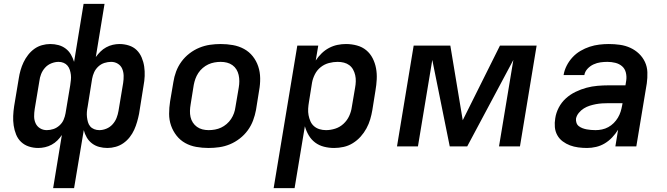

<svg xmlns="http://www.w3.org/2000/svg" viewBox="-20 -755 3440 990"><path d="M254 215 299 -59Q289 -44 276 -31Q263 -18 246.5 -9Q230 0 212 4Q194 8 177 8Q152 8 129 0.5Q106 -7 89 -23Q72 -39 63 -61.5Q54 -84 50.5 -108Q47 -132 48 -157Q49 -182 53 -208L77 -352Q80 -372 86 -393Q92 -414 101.5 -434Q111 -454 125 -472Q139 -490 157 -503Q175 -516 196.5 -522Q218 -528 239 -528Q261 -528 281.5 -522.5Q302 -517 318.5 -504.5Q335 -492 345.5 -474Q356 -456 362 -436L411 -735H519L474 -461Q485 -476 498 -489Q511 -502 527.5 -511Q544 -520 561.5 -524Q579 -528 596 -528Q621 -528 644.5 -520.5Q668 -513 684.5 -497Q701 -481 710.5 -458.5Q720 -436 723.5 -412Q727 -388 726 -363Q725 -338 720 -312L697 -168Q693 -148 687 -127Q681 -106 672 -86Q663 -66 649 -48Q635 -30 616.5 -17Q598 -4 576.5 2Q555 8 534 8Q512 8 491.5 2.5Q471 -3 454.5 -15.5Q438 -28 427.5 -46Q417 -64 412 -84L362 215ZM221 -84Q238 -84 255 -89.5Q272 -95 286.5 -108Q301 -121 308 -137.5Q315 -154 318 -171L342 -315Q344 -329 345.5 -342.5Q347 -356 345.5 -369Q344 -382 340 -394.5Q336 -407 328 -416.5Q320 -426 308 -431Q296 -436 282 -436Q264 -436 245 -428.5Q226 -421 212.5 -406Q199 -391 192 -373Q185 -355 183 -337L159 -193Q156 -174 156 -155Q156 -136 163.5 -119.5Q171 -103 186.5 -93.5Q202 -84 221 -84ZM492 -84Q510 -84 528.5 -91.5Q547 -99 560.5 -114Q574 -129 581 -147Q588 -165 591 -183L615 -327Q618 -346 617.5 -365Q617 -384 610 -400.5Q603 -417 587.5 -426.5Q572 -436 553 -436Q536 -436 518.5 -430.5Q501 -425 487 -412Q473 -399 465.5 -382.5Q458 -366 455 -349L432 -205Q429 -191 428 -177.5Q427 -164 428.5 -151Q430 -138 433.5 -125.5Q437 -113 445 -103.5Q453 -94 465.5 -89Q478 -84 492 -84Z M1055 8Q1023 8 992 2.5Q961 -3 935 -17.5Q909 -32 890.5 -55.5Q872 -79 862 -107.5Q852 -136 852 -168Q852 -200 857 -232L874 -332Q878 -359 888 -386Q898 -413 915.5 -437Q933 -461 957 -479.5Q981 -498 1008 -509Q1035 -520 1062.5 -524Q1090 -528 1118 -528Q1150 -528 1181 -522.5Q1212 -517 1238.5 -502.5Q1265 -488 1283.5 -464.5Q1302 -441 1311.5 -412.5Q1321 -384 1321.5 -352Q1322 -320 1316 -288L1300 -188Q1295 -161 1285 -134Q1275 -107 1257.5 -83Q1240 -59 1216 -40.5Q1192 -22 1165.5 -11Q1139 0 1111 4Q1083 8 1055 8ZM1056 -84Q1072 -84 1088.5 -87Q1105 -90 1120 -97Q1135 -104 1148.5 -115.5Q1162 -127 1171.5 -141.5Q1181 -156 1186.5 -171.5Q1192 -187 1194 -203L1211 -303Q1214 -320 1214 -336.5Q1214 -353 1210.5 -368.5Q1207 -384 1199 -397Q1191 -410 1178.5 -419Q1166 -428 1150.5 -432Q1135 -436 1118 -436Q1102 -436 1085.5 -433Q1069 -430 1054 -423Q1039 -416 1025.5 -404.5Q1012 -393 1002.5 -378.5Q993 -364 987.5 -348.5Q982 -333 979 -317L963 -217Q960 -200 959.5 -183.5Q959 -167 962.5 -151.5Q966 -136 974.5 -123Q983 -110 995.5 -101Q1008 -92 1023.5 -88Q1039 -84 1056 -84Z M1391 215 1513 -520H1621L1608 -443Q1621 -463 1638.5 -480Q1656 -497 1677 -508Q1698 -519 1720 -523.5Q1742 -528 1764 -528Q1793 -528 1820.5 -520.5Q1848 -513 1868.5 -496Q1889 -479 1901.5 -454.5Q1914 -430 1919 -402.5Q1924 -375 1922.5 -346Q1921 -317 1916 -288L1900 -188Q1896 -164 1889 -140Q1882 -116 1869.5 -93Q1857 -70 1839.5 -50.5Q1822 -31 1799.5 -17Q1777 -3 1752 2.5Q1727 8 1703 8Q1676 8 1650.5 1.5Q1625 -5 1605 -20Q1585 -35 1572 -57Q1559 -79 1552 -104L1499 215ZM1661 -84Q1684 -84 1708 -91.5Q1732 -99 1751 -116.5Q1770 -134 1780.5 -157Q1791 -180 1794 -203L1811 -303Q1814 -319 1814.5 -335.5Q1815 -352 1811.5 -367.5Q1808 -383 1800.5 -396.5Q1793 -410 1781 -419Q1769 -428 1753.5 -432Q1738 -436 1721 -436Q1699 -436 1676 -430Q1653 -424 1634 -409Q1615 -394 1604 -372.5Q1593 -351 1589 -329L1573 -229Q1570 -212 1569 -194.5Q1568 -177 1571 -161Q1574 -145 1580.5 -130Q1587 -115 1599 -104.5Q1611 -94 1627 -89Q1643 -84 1661 -84Z M2027 0 2113 -520H2302L2366 -135L2558 -520H2747L2661 0H2553L2627 -446L2389 0H2299L2209 -446L2135 0Z M3007 8Q2984 8 2961.5 5Q2939 2 2919 -5.5Q2899 -13 2881.5 -26Q2864 -39 2853.5 -58Q2843 -77 2841 -99.5Q2839 -122 2843 -145Q2847 -173 2861 -200Q2875 -227 2897.5 -247.5Q2920 -268 2948 -281.5Q2976 -295 3004 -302.5Q3032 -310 3061 -312.5Q3090 -315 3118 -315H3205L3209 -340Q3212 -361 3207 -381Q3202 -401 3187.5 -413.5Q3173 -426 3153 -431Q3133 -436 3112 -436Q3094 -436 3076 -433.5Q3058 -431 3040.5 -423Q3023 -415 3009.5 -400.5Q2996 -386 2993 -368H2886Q2890 -393 2902 -416.5Q2914 -440 2932 -459.5Q2950 -479 2973 -492.5Q2996 -506 3020.5 -514Q3045 -522 3070 -525Q3095 -528 3119 -528Q3148 -528 3176.5 -524Q3205 -520 3230 -508.5Q3255 -497 3274.5 -478.5Q3294 -460 3305.5 -435.5Q3317 -411 3318 -382.5Q3319 -354 3315 -325L3261 0H3153L3167 -86Q3154 -65 3136.5 -46.5Q3119 -28 3098 -15.5Q3077 -3 3053.5 2.5Q3030 8 3007 8ZM3051 -84Q3067 -84 3084 -87.5Q3101 -91 3116.5 -99.5Q3132 -108 3144.5 -120.5Q3157 -133 3166 -148Q3175 -163 3180 -179Q3185 -195 3188 -212L3190 -223H3118Q3102 -223 3085.5 -222Q3069 -221 3053 -218Q3037 -215 3021 -210Q3005 -205 2990.5 -196Q2976 -187 2964.5 -173Q2953 -159 2950 -143Q2949 -132 2952.5 -121.5Q2956 -111 2964.5 -104.5Q2973 -98 2983.5 -94Q2994 -90 3005 -88Q3016 -86 3027.5 -85Q3039 -84 3051 -84Z"/></svg>

Font: Iosevka Aile Semibold
Style: Italic
Weight: 600
Italic angle: -9°
Designer: Belleve Invis
Foundry: Belleve Invis
Version: Version 31.1.0; ttfautohint (v1.8.4)